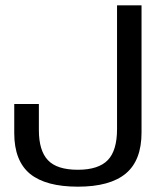

<svg xmlns="http://www.w3.org/2000/svg" viewBox="-20 -695 626 721"><path d="M272.5 6C353 6 413 -10.5 452.5 -43.5C492 -76.5 511.5 -128 511.5 -197.5V-675H419.5V-210C419.5 -157 408 -118 385 -94C362 -70 324.5 -57.5 272.5 -57.5C220 -57.5 182.5 -69.5 160 -93.5C137.5 -117 126 -155 126 -206V-304.5H33.5V-195C33.5 -125.5 53.5 -74.5 93 -42C132.5 -10 192.5 6 272.5 6Z"/></svg>

Font: Anybody
Style: Regular
Weight: 400
Designer: Tyler Finck
Foundry: Etcetera Type Company
Version: Version 1.110